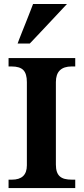

<svg xmlns="http://www.w3.org/2000/svg" viewBox="-20 -953 427 973"><path d="M69.3 -732.4Q71.8 -739.7 77.9 -755.6Q84 -771.5 92 -791.5Q100.1 -811.5 108.9 -833.7Q117.7 -856 125.5 -875.7Q133.3 -895.5 139.2 -910.9Q145 -926.3 147.5 -932.6H319.3Q313.5 -926.8 298.6 -910.6Q283.7 -894.5 264.2 -873.8Q244.6 -853 222.9 -829.8Q201.2 -806.6 182.1 -786.4Q163.1 -766.1 148.9 -751.2Q134.8 -736.3 130.9 -732.4ZM23.4 -616.2V-658.7H361.3V-616.2H343.3Q263.2 -616.2 263.2 -537.1V-119.1Q263.2 -97.7 268.1 -83Q272.9 -68.4 283 -59.3Q293 -50.3 308.3 -46.4Q323.7 -42.5 345.2 -42.5H361.3V0H23.4V-42.5H40Q116.2 -42.5 116.2 -115.2V-537.1Q116.2 -579.1 98.4 -597.7Q80.6 -616.2 38.6 -616.2Z"/></svg>

Font: XB Niloofar
Style: Bold
Weight: 700
Designer: Behnam
Foundry: Irmug
Version: Version 7.201 2008